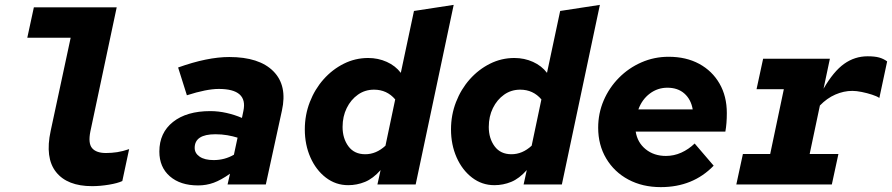

<svg xmlns="http://www.w3.org/2000/svg" viewBox="-20 -757 3661 788"><path d="M358 7Q256 7 210 -51Q164 -109 188 -220L270 -602H92L119 -727H459L351 -218Q341 -169 358 -149Q375 -129 415 -129Q438 -129 461 -132.5Q484 -136 510 -145L482 -14Q463 -5 427 1Q391 7 358 7Z M793 4Q720 4 677 -33.5Q634 -71 634 -135Q634 -212 690 -256.5Q746 -301 843 -301Q876 -301 909.5 -293.5Q943 -286 973 -273L979 -302Q998 -392 878 -392Q828 -392 747 -366L711 -480Q831 -523 921 -523Q1044 -523 1102 -464.5Q1160 -406 1137 -303L1071 0H914L924 -44Q887 -18 857 -7Q827 4 793 4ZM779 -150Q779 -128 799.5 -114Q820 -100 857 -100Q902 -100 940 -122L955 -192Q936 -198 913 -202Q890 -206 864 -206Q779 -206 779 -150Z M1409 3Q1358 3 1317.5 -28Q1277 -59 1254 -111Q1231 -163 1231 -226Q1231 -285 1251.5 -338Q1272 -391 1308 -431.5Q1344 -472 1391 -495.5Q1438 -519 1491 -519Q1532 -519 1567.5 -503Q1603 -487 1625 -458L1679 -712L1842 -737L1686 0H1529L1542 -59Q1511 -24 1478 -10.5Q1445 3 1409 3ZM1386 -236Q1386 -189 1410 -156.5Q1434 -124 1479 -124Q1524 -124 1562 -159L1602 -349Q1568 -389 1515 -389Q1478 -389 1449 -368.5Q1420 -348 1403 -313.5Q1386 -279 1386 -236Z M2009 3Q1958 3 1917.5 -28Q1877 -59 1854 -111Q1831 -163 1831 -226Q1831 -285 1851.5 -338Q1872 -391 1908 -431.5Q1944 -472 1991 -495.5Q2038 -519 2091 -519Q2132 -519 2167.5 -503Q2203 -487 2225 -458L2279 -712L2442 -737L2286 0H2129L2142 -59Q2111 -24 2078 -10.5Q2045 3 2009 3ZM1986 -236Q1986 -189 2010 -156.5Q2034 -124 2079 -124Q2124 -124 2162 -159L2202 -349Q2168 -389 2115 -389Q2078 -389 2049 -368.5Q2020 -348 2003 -313.5Q1986 -279 1986 -236Z M2692 11Q2617 11 2559 -20Q2501 -51 2468 -106.5Q2435 -162 2435 -233Q2435 -292 2457.5 -344.5Q2480 -397 2520 -437.5Q2560 -478 2612.5 -501Q2665 -524 2724 -524Q2796 -524 2849.5 -495Q2903 -466 2933 -414Q2963 -362 2963 -293Q2963 -249 2957 -217H2589Q2596 -172 2630 -144.5Q2664 -117 2713 -117Q2746 -117 2776 -130.5Q2806 -144 2831 -168L2909 -77Q2824 11 2692 11ZM2600 -308H2823Q2816 -349 2789 -373Q2762 -397 2719 -397Q2679 -397 2647 -373Q2615 -349 2600 -308Z M3002 0 3029 -125H3141L3197 -391H3085L3112 -516H3386L3360 -393Q3401 -464 3444.5 -495Q3488 -526 3541 -526Q3570 -526 3588 -521Q3606 -516 3621 -505L3589 -355Q3579 -362 3559 -368.5Q3539 -375 3517 -379.5Q3495 -384 3478 -384Q3443 -384 3408.5 -369Q3374 -354 3345 -324L3303 -125H3421L3394 0Z"/></svg>

Font: Red Hat Mono
Style: Bold Italic
Weight: 700
Italic angle: -12°
Monospace: yes
Designer: Pentagram, MCKL
Foundry: Pentagram, MCKL
Version: Version 1.023; ttfautohint (v1.8.3)